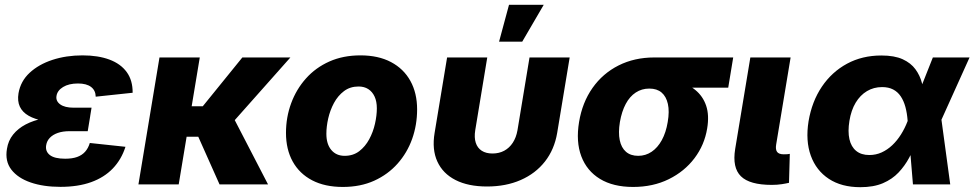

<svg xmlns="http://www.w3.org/2000/svg" viewBox="-20 -778 4110 810"><path d="M234.9 10.3Q163.1 10.3 109.1 -8.3Q55.2 -26.9 27.8 -62.5Q0.5 -98.1 9.3 -149.9Q14.6 -184.6 35.2 -210.2Q55.7 -235.8 88.1 -252.9Q120.6 -270 163.6 -278.6Q206.5 -287.1 257.3 -287.1H360.4L350.1 -224.6H273.9Q245.1 -224.6 224.1 -217.3Q203.1 -210 190.4 -196.8Q177.7 -183.6 174.8 -165.5Q170.4 -139.6 190.2 -124Q210 -108.4 254.9 -108.4Q284.7 -108.4 305.2 -115.7Q325.7 -123 338.9 -137.7Q352.1 -152.3 358.9 -174.8L509.3 -158.7Q492.2 -105 455.8 -67.1Q419.4 -29.3 364.3 -9.5Q309.1 10.3 234.9 10.3ZM255.4 -260.7Q205.1 -260.7 165.8 -267.8Q126.5 -274.9 100.6 -289.8Q74.7 -304.7 63.7 -328.1Q52.7 -351.6 58.1 -384.8Q66.9 -435.5 105 -470.9Q143.1 -506.3 201.2 -525.4Q259.3 -544.4 328.1 -544.4Q394 -544.4 441.7 -526.6Q489.3 -508.8 514.6 -473.9Q540 -439 539.6 -386.7L383.8 -370.1Q383.3 -396.5 364.3 -411.1Q345.2 -425.8 309.1 -425.8Q270.5 -425.8 246.1 -410.9Q221.7 -396 218.3 -373Q214.8 -351.6 234.1 -337.6Q253.4 -323.7 290.5 -323.7H366.2L356 -260.7Z M822.8 -535.6 733.9 0H564L652.8 -535.6ZM1205.1 -535.6 908.2 -201.2H733.4L749.5 -329.6H835.4L1002.4 -535.6ZM906.2 0 813 -209 962.4 -286.6 1110.8 0Z M1426.3 10.7Q1350.6 10.7 1296.9 -17.3Q1243.2 -45.4 1214.8 -96.7Q1186.5 -147.9 1186.5 -217.3Q1186.5 -283.2 1208.3 -342.3Q1230 -401.4 1270.8 -447Q1311.5 -492.7 1369.6 -518.6Q1427.7 -544.4 1500.5 -544.4Q1576.2 -544.4 1629.6 -516.1Q1683.1 -487.8 1711.4 -436.5Q1739.7 -385.3 1739.7 -316.4Q1739.7 -251 1718.8 -192.1Q1697.8 -133.3 1657.2 -87.6Q1616.7 -42 1558.6 -15.6Q1500.5 10.7 1426.3 10.7ZM1434.1 -120.6Q1469.7 -120.6 1495.4 -140.1Q1521 -159.7 1537.6 -190.4Q1554.2 -221.2 1562 -256.1Q1569.8 -291 1569.8 -320.8Q1569.8 -350.1 1560.3 -370.6Q1550.8 -391.1 1533.7 -402.1Q1516.6 -413.1 1492.7 -413.1Q1457 -413.1 1431.2 -393.6Q1405.3 -374 1388.9 -343.5Q1372.6 -313 1364.7 -278.6Q1356.9 -244.1 1356.9 -213.4Q1356.9 -169.9 1377.7 -145.3Q1398.4 -120.6 1434.1 -120.6Z M2034.7 8.8Q1955.1 8.8 1901.6 -18.6Q1848.1 -45.9 1825 -96.7Q1801.8 -147.5 1813.5 -217.3L1866.2 -535.6H2035.6L1984.9 -228.5Q1980 -197.8 1987.1 -175.8Q1994.1 -153.8 2012.2 -142.1Q2030.3 -130.4 2057.6 -130.4Q2085.4 -130.4 2107.2 -142.1Q2128.9 -153.8 2143.3 -175.8Q2157.7 -197.8 2163.1 -228.5L2213.9 -535.6H2383.3L2330.6 -217.3Q2318.8 -147.5 2279.1 -96.7Q2239.3 -45.9 2176.8 -18.6Q2114.3 8.8 2034.7 8.8ZM2085.4 -602.1 2127.4 -757.8H2273.9L2183.1 -602.1Z M2650.9 10.7Q2566.9 10.7 2511.2 -23.2Q2455.6 -57.1 2432.4 -118.7Q2409.2 -180.2 2422.9 -263.2Q2436.5 -345.7 2479.7 -407Q2522.9 -468.3 2589.8 -502Q2656.7 -535.6 2740.2 -535.6H3073.2L3052.2 -408.2H2817.9L2718.8 -404.3Q2687.5 -404.3 2662.1 -387.7Q2636.7 -371.1 2619.9 -339.6Q2603 -308.1 2595.2 -263.2Q2587.9 -218.8 2594.5 -186.8Q2601.1 -154.8 2620.8 -137.7Q2640.6 -120.6 2672.4 -120.6Q2703.6 -120.6 2729 -137.7Q2754.4 -154.8 2772 -186.8Q2789.6 -218.8 2796.9 -263.2Q2804.7 -308.1 2797.6 -339.6Q2790.5 -371.1 2771 -387.7Q2751.5 -404.3 2719.7 -404.3L2727.1 -450.2Q2785.2 -450.2 2832.8 -437.7Q2880.4 -425.3 2912.8 -398.9Q2945.3 -372.6 2959 -332.3Q2972.7 -292 2963.4 -236.3Q2952.1 -166.5 2909.9 -110.6Q2867.7 -54.7 2801.3 -22Q2734.9 10.7 2650.9 10.7Z M3235.8 2Q3142.6 2 3105.7 -34.4Q3068.8 -70.8 3081.5 -149.4L3145.5 -535.6H3315.4L3254.4 -168Q3251 -147 3258.5 -137Q3266.1 -127 3286.6 -127Q3295.4 -127 3301.5 -127.4Q3307.6 -127.9 3312 -128.9L3308.6 -6.8Q3296.9 -3.9 3278.1 -1Q3259.3 2 3235.8 2Z M3609.4 11.7Q3530.3 11.7 3476.8 -23.4Q3423.3 -58.6 3400.6 -121.3Q3377.9 -184.1 3391.1 -266.6Q3405.3 -350.1 3447.3 -412.4Q3489.3 -474.6 3553.5 -509.3Q3617.7 -543.9 3698.2 -543.9Q3753.4 -543.9 3788.1 -528.1Q3822.8 -512.2 3842 -485.8Q3861.3 -459.5 3869.6 -427.2Q3877.9 -395 3879.9 -362.8H3924.3L3951.2 -276.9L3988.8 0H3831.5L3809.1 -269Q3806.6 -301.3 3799.6 -327.1Q3792.5 -353 3779.8 -371.8Q3767.1 -390.6 3747.8 -400.6Q3728.5 -410.6 3701.2 -410.6Q3666 -410.6 3637.5 -393.6Q3608.9 -376.5 3589.8 -344.7Q3570.8 -313 3563.5 -268.1Q3556.2 -223.1 3563.5 -190.9Q3570.8 -158.7 3592 -141.4Q3613.3 -124 3647.5 -124Q3675.3 -124 3699.5 -135Q3723.6 -146 3744.1 -165.3Q3764.6 -184.6 3781 -210.7Q3797.4 -236.8 3808.6 -266.1L3915.5 -535.6H4070.3L3948.7 -266.1L3893.1 -179.7H3847.7Q3833.5 -146 3815.4 -112.3Q3797.4 -78.6 3770.8 -50.3Q3744.1 -22 3704.8 -5.1Q3665.5 11.7 3609.4 11.7Z"/></svg>

Font: Inter 20pt ExtraBold
Style: Italic
Weight: 800
Italic angle: -9.3988°
Version: Version 4.001;git-66647c0bb